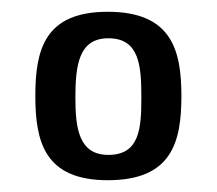

<svg xmlns="http://www.w3.org/2000/svg" viewBox="-20 -745 368 326"><path d="M163 -439C272 -439 288 -504 288 -582C288 -659 272 -725 163 -725C56 -725 40 -661 40 -582C40 -504 56 -439 163 -439ZM164 -482C114 -482 108 -527 108 -579C108 -635 114 -680 164 -680C217 -680 220 -633 220 -579C220 -527 217 -482 164 -482Z"/></svg>

Font: Hermeneus One
Style: Regular
Weight: 400
Designer: Rodrigo Fuenzalida, Pablo Impallari
Foundry: Pablo Impallari, Rodrigo Fuenzalida
Version: Version 1.002